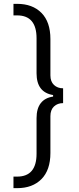

<svg xmlns="http://www.w3.org/2000/svg" viewBox="-20 -796 409 998"><path d="M50 182V122H69Q170 122 170 3V-182Q170 -232 192 -260Q214 -288 256 -294V-302Q170 -316 170 -415V-597Q170 -716 69 -716H50V-776H69Q149 -776 195.5 -729Q242 -682 242 -593V-404Q242 -372 260.5 -354.5Q279 -337 308 -337V-260Q279 -260 260.5 -242.5Q242 -225 242 -192V-1Q242 88 195.5 135Q149 182 69 182Z"/></svg>

Font: Sora-SIA Light
Style: Regular
Weight: 300
Designer: Jonathan Barnbrook, Julián Moncada
Foundry: Barnbrook Fonts
Version: Version 2.000